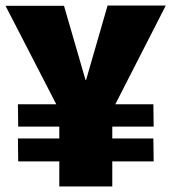

<svg xmlns="http://www.w3.org/2000/svg" viewBox="-22 -676 621 696"><path d="M193 -91H44L43 -174H193V-217H44L43 -298H182L-2 -655H210L288 -386H290L368 -656H579L396 -298H534L535 -217H385V-174H534L535 -91H385V0H193Z"/></svg>

Font: Murecho Thin Black
Style: Regular
Weight: 900
Version: Version 1.010